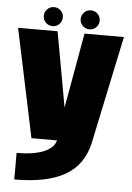

<svg xmlns="http://www.w3.org/2000/svg" viewBox="-62 -772 725 1051"><g transform="rotate(5 300.0 -246.5)"><path d="M131 0 5.5 -595.5H222.5L297 -183L370.5 -595.5H587L461.5 0Q433.5 121 334.2 177.2Q235 233.5 57 233.5V87.5Q150 87.5 205.5 64.5Q261 41.5 271.5 0ZM192.5 -621Q170.5 -621 155.2 -636.2Q140 -651.5 140 -673.5Q140 -695 155.2 -710.2Q170.5 -725.5 192.5 -725.5Q214 -725.5 229.2 -710.2Q244.5 -695 244.5 -673.5Q244.5 -651.5 229.2 -636.2Q214 -621 192.5 -621ZM395 -621Q373.5 -621 358 -636.2Q342.5 -651.5 342.5 -673.5Q342.5 -695 358 -710.2Q373.5 -725.5 395 -725.5Q416.5 -725.5 431.8 -710.2Q447 -695 447 -673.5Q447 -651.5 431.8 -636.2Q416.5 -621 395 -621Z"/></g></svg>

Font: Anybody Black
Style: Regular
Weight: 900
Designer: Tyler Finck
Foundry: Etcetera Type Company
Version: Version 1.010; ttfautohint (v1.8.3) -l 8 -r 50 -G 200 -x 14 